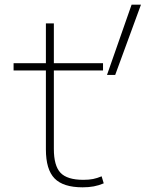

<svg xmlns="http://www.w3.org/2000/svg" viewBox="-20 -790 678 820"><path d="M333 10Q250 10 213 -28Q176 -66 176 -152V-489H38V-520H176V-690H210V-520H420V-489H210V-154Q210 -82 238.5 -52Q267 -22 336 -22Q360 -22 377.5 -25.5Q395 -29 414 -37L423 -7Q402 2 380.5 6Q359 10 333 10ZM437 -470 542 -770H582L472 -470Z"/></svg>

Font: M PLUS 2 ExtraLight
Style: Regular
Weight: 250
Designer: Coji Morishita
Foundry: UNDERFOREST DESIGN
Version: Version 1.001